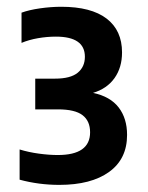

<svg xmlns="http://www.w3.org/2000/svg" viewBox="-20 -458 426 553"><path d="M151 74.5Q91.5 74.5 36.5 59.5V-27.5Q62.5 -19.5 92 -15.5Q121.5 -11.5 146.5 -11.5Q239.5 -11.5 239.5 -77Q239.5 -109.5 217.8 -126.2Q196 -143 147 -143H81.5V-231.5H138.5Q183 -231.5 203.8 -248.5Q224.5 -265.5 224.5 -294.5Q224.5 -352.5 141 -352.5Q115.5 -352.5 89.5 -348Q63.5 -343.5 42 -334.5V-421.5Q64 -429.5 95.5 -434Q127 -438.5 156.5 -438.5Q242.5 -438.5 287 -404.5Q331.5 -370.5 331.5 -307Q331.5 -263.5 309.8 -233Q288 -202.5 248 -190.5Q297.5 -180 321.8 -148.5Q346 -117 346 -69.5Q346 0 294.2 37.2Q242.5 74.5 151 74.5Z"/></svg>

Font: Encode Sans Condensed
Style: Bold
Weight: 700
Width: 3
Designer: Multiple Designers
Foundry: Impallari Type
Version: Version 3.000; ttfautohint (v1.8.3) -l 8 -r 50 -G 200 -x 14 